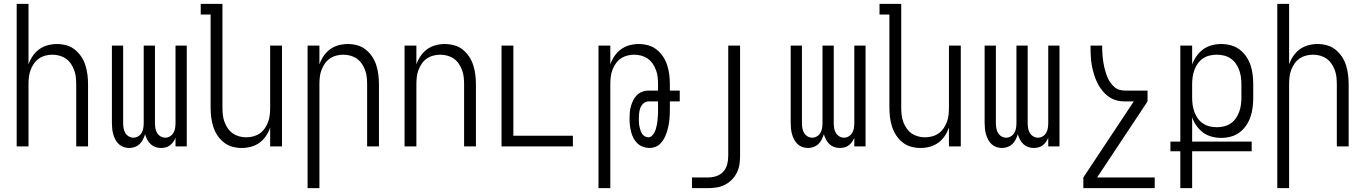

<svg xmlns="http://www.w3.org/2000/svg" viewBox="-20 -755 7040 990"><path d="M66 0V-735H127V-423Q135 -446 148.5 -466Q162 -486 181.5 -500.5Q201 -515 225 -521.5Q249 -528 273 -528Q298 -528 322 -521.5Q346 -515 365.5 -499.5Q385 -484 399 -463Q413 -442 420.5 -418Q428 -394 431 -369.5Q434 -345 434 -320V0H373V-320Q373 -339 371 -357.5Q369 -376 362.5 -393.5Q356 -411 345.5 -426.5Q335 -442 320 -452.5Q305 -463 287 -468Q269 -473 250 -473Q231 -473 213 -468Q195 -463 180 -452.5Q165 -442 154.5 -426.5Q144 -411 137.5 -393.5Q131 -376 129 -357.5Q127 -339 127 -320V0Z M646 8Q631 8 617 3Q603 -2 592.5 -12Q582 -22 575 -35Q568 -48 564 -62.5Q560 -77 558.5 -91.5Q557 -106 557 -121V-520H615V-121Q615 -108 617 -95Q619 -82 625.5 -70.5Q632 -59 643.5 -52Q655 -45 668 -45Q681 -45 692.5 -52Q704 -59 710.5 -70.5Q717 -82 719 -95Q721 -108 721 -121V-520H779V-121Q779 -108 781 -95Q783 -82 789.5 -70.5Q796 -59 807.5 -52Q819 -45 832 -45Q845 -45 856.5 -52Q868 -59 874.5 -70.5Q881 -82 883 -95Q885 -108 885 -121V-520H943V0H885V-44Q880 -33 873 -23Q866 -13 856 -5.5Q846 2 834 5Q822 8 810 8Q795 8 781 3Q767 -2 756.5 -12Q746 -22 739 -35.5Q732 -49 728 -63Q724 -49 717 -35.5Q710 -22 699.5 -12Q689 -2 675 3Q661 8 646 8Z M1227 8Q1202 8 1178 1.5Q1154 -5 1134.5 -20.5Q1115 -36 1101 -57Q1087 -78 1079.5 -102Q1072 -126 1069 -150.5Q1066 -175 1066 -200V-680H1015V-735H1127V-200Q1127 -181 1129 -162.5Q1131 -144 1137.5 -126.5Q1144 -109 1154.5 -93.5Q1165 -78 1180 -67.5Q1195 -57 1213 -52Q1231 -47 1250 -47Q1269 -47 1287 -52Q1305 -57 1320 -67.5Q1335 -78 1345.5 -93.5Q1356 -109 1362.5 -126.5Q1369 -144 1371 -162.5Q1373 -181 1373 -200V-520H1434V0H1373V-97Q1365 -74 1351.5 -54Q1338 -34 1318.5 -19.5Q1299 -5 1275 1.5Q1251 8 1227 8Z M1566 215V-520H1627V-423Q1635 -446 1648.5 -466Q1662 -486 1681.5 -500.5Q1701 -515 1725 -521.5Q1749 -528 1773 -528Q1798 -528 1822 -521.5Q1846 -515 1865.5 -499.5Q1885 -484 1899 -463Q1913 -442 1920.5 -418Q1928 -394 1931 -369.5Q1934 -345 1934 -320V0H1873V-320Q1873 -339 1871 -357.5Q1869 -376 1862.5 -393.5Q1856 -411 1845.5 -426.5Q1835 -442 1820 -452.5Q1805 -463 1787 -468Q1769 -473 1750 -473Q1731 -473 1713 -468Q1695 -463 1680 -452.5Q1665 -442 1654.5 -426.5Q1644 -411 1637.5 -393.5Q1631 -376 1629 -357.5Q1627 -339 1627 -320V215Z M2066 0V-520H2127V-423Q2135 -446 2148.5 -466Q2162 -486 2181.5 -500.5Q2201 -515 2225 -521.5Q2249 -528 2273 -528Q2298 -528 2322 -521.5Q2346 -515 2365.5 -499.5Q2385 -484 2399 -463Q2413 -442 2420.5 -418Q2428 -394 2431 -369.5Q2434 -345 2434 -320V0H2373V-320Q2373 -339 2371 -357.5Q2369 -376 2362.5 -393.5Q2356 -411 2345.5 -426.5Q2335 -442 2320 -452.5Q2305 -463 2287 -468Q2269 -473 2250 -473Q2231 -473 2213 -468Q2195 -463 2180 -452.5Q2165 -442 2154.5 -426.5Q2144 -411 2137.5 -393.5Q2131 -376 2129 -357.5Q2127 -339 2127 -320V0Z M2566 0V-520H2627V-55H2934V0Z M3066 215V-520H3127V-423Q3135 -446 3148.5 -466Q3162 -486 3181.5 -500.5Q3201 -515 3225 -521.5Q3249 -528 3273 -528Q3298 -528 3322 -521.5Q3346 -515 3365.5 -499.5Q3385 -484 3399 -463Q3413 -442 3420.5 -418Q3428 -394 3431 -369.5Q3434 -345 3434 -320V-288H3485V-232H3434V-195Q3434 -179 3433.5 -163.5Q3433 -148 3431 -132Q3429 -116 3425.5 -100.5Q3422 -85 3417 -70Q3412 -55 3404.5 -41Q3397 -27 3386 -15.5Q3375 -4 3360 2Q3345 8 3329 8Q3312 8 3295.5 2Q3279 -4 3266.5 -16Q3254 -28 3246 -43.5Q3238 -59 3234 -75.5Q3230 -92 3228 -109Q3226 -126 3226 -144Q3226 -160 3227.5 -176.5Q3229 -193 3233.5 -208.5Q3238 -224 3245.5 -239Q3253 -254 3264.5 -265Q3276 -276 3291.5 -282Q3307 -288 3324 -288H3373V-320Q3373 -339 3371 -357.5Q3369 -376 3362.5 -393.5Q3356 -411 3345.5 -426.5Q3335 -442 3320 -452.5Q3305 -463 3287 -468Q3269 -473 3250 -473Q3231 -473 3213 -468Q3195 -463 3180 -452.5Q3165 -442 3154.5 -426.5Q3144 -411 3137.5 -393.5Q3131 -376 3129 -357.5Q3127 -339 3127 -320V215ZM3323 -47Q3333 -47 3341 -54.5Q3349 -62 3354 -71.5Q3359 -81 3362 -91Q3365 -101 3367 -111.5Q3369 -122 3370 -132.5Q3371 -143 3372 -153.5Q3373 -164 3373 -174.5Q3373 -185 3373 -195V-232H3324Q3309 -232 3298 -222Q3287 -212 3282 -199Q3277 -186 3275.5 -171.5Q3274 -157 3274 -143Q3274 -133 3274.5 -123Q3275 -113 3277 -103.5Q3279 -94 3282 -84.5Q3285 -75 3290 -66.5Q3295 -58 3304 -52.5Q3313 -47 3323 -47Z M3548 215V160H3632Q3653 160 3674 153Q3695 146 3709.5 130Q3724 114 3729.5 93Q3735 72 3735 50V-520H3796V50Q3796 73 3792.5 94.5Q3789 116 3779 136Q3769 156 3753 172Q3737 188 3717.5 198Q3698 208 3676 211.5Q3654 215 3632 215Z M4146 8Q4131 8 4117 3Q4103 -2 4092.5 -12Q4082 -22 4075 -35Q4068 -48 4064 -62.5Q4060 -77 4058.5 -91.5Q4057 -106 4057 -121V-520H4115V-121Q4115 -108 4117 -95Q4119 -82 4125.5 -70.5Q4132 -59 4143.5 -52Q4155 -45 4168 -45Q4181 -45 4192.5 -52Q4204 -59 4210.5 -70.5Q4217 -82 4219 -95Q4221 -108 4221 -121V-520H4279V-121Q4279 -108 4281 -95Q4283 -82 4289.5 -70.5Q4296 -59 4307.5 -52Q4319 -45 4332 -45Q4345 -45 4356.5 -52Q4368 -59 4374.5 -70.5Q4381 -82 4383 -95Q4385 -108 4385 -121V-520H4443V0H4385V-44Q4380 -33 4373 -23Q4366 -13 4356 -5.5Q4346 2 4334 5Q4322 8 4310 8Q4295 8 4281 3Q4267 -2 4256.5 -12Q4246 -22 4239 -35.5Q4232 -49 4228 -63Q4224 -49 4217 -35.5Q4210 -22 4199.5 -12Q4189 -2 4175 3Q4161 8 4146 8Z M4727 8Q4702 8 4678 1.5Q4654 -5 4634.5 -20.5Q4615 -36 4601 -57Q4587 -78 4579.5 -102Q4572 -126 4569 -150.5Q4566 -175 4566 -200V-680H4515V-735H4627V-200Q4627 -181 4629 -162.5Q4631 -144 4637.5 -126.5Q4644 -109 4654.5 -93.5Q4665 -78 4680 -67.5Q4695 -57 4713 -52Q4731 -47 4750 -47Q4769 -47 4787 -52Q4805 -57 4820 -67.5Q4835 -78 4845.5 -93.5Q4856 -109 4862.5 -126.5Q4869 -144 4871 -162.5Q4873 -181 4873 -200V-520H4934V0H4873V-97Q4865 -74 4851.5 -54Q4838 -34 4818.5 -19.5Q4799 -5 4775 1.5Q4751 8 4727 8Z M5146 8Q5131 8 5117 3Q5103 -2 5092.5 -12Q5082 -22 5075 -35Q5068 -48 5064 -62.5Q5060 -77 5058.5 -91.5Q5057 -106 5057 -121V-520H5115V-121Q5115 -108 5117 -95Q5119 -82 5125.5 -70.5Q5132 -59 5143.5 -52Q5155 -45 5168 -45Q5181 -45 5192.5 -52Q5204 -59 5210.5 -70.5Q5217 -82 5219 -95Q5221 -108 5221 -121V-520H5279V-121Q5279 -108 5281 -95Q5283 -82 5289.5 -70.5Q5296 -59 5307.5 -52Q5319 -45 5332 -45Q5345 -45 5356.5 -52Q5368 -59 5374.5 -70.5Q5381 -82 5383 -95Q5385 -108 5385 -121V-520H5443V0H5385V-44Q5380 -33 5373 -23Q5366 -13 5356 -5.5Q5346 2 5334 5Q5322 8 5310 8Q5295 8 5281 3Q5267 -2 5256.5 -12Q5246 -22 5239 -35.5Q5232 -49 5228 -63Q5224 -49 5217 -35.5Q5210 -22 5199.5 -12Q5189 -2 5175 3Q5161 8 5146 8Z M5934 215H5566V160L5826 -232H5780Q5761 -232 5742.5 -236Q5724 -240 5707.5 -249.5Q5691 -259 5677.5 -272.5Q5664 -286 5653.5 -301.5Q5643 -317 5635 -334.5Q5627 -352 5621.5 -370Q5616 -388 5612 -406.5Q5608 -425 5606 -444Q5604 -463 5603.5 -482Q5603 -501 5603 -520H5663Q5663 -506 5663.5 -491.5Q5664 -477 5665.5 -462.5Q5667 -448 5669 -434Q5671 -420 5674.5 -406Q5678 -392 5682.5 -378Q5687 -364 5693 -351Q5699 -338 5707.5 -326.5Q5716 -315 5727 -305.5Q5738 -296 5752 -292Q5766 -288 5780 -288H5897V-232L5637 160H5934Z M6066 215V25H6015V-25H6066V-520H6127V-422Q6135 -445 6149.5 -465.5Q6164 -486 6183.5 -500.5Q6203 -515 6227.5 -521.5Q6252 -528 6277 -528Q6302 -528 6326.5 -521.5Q6351 -515 6371 -500Q6391 -485 6405.5 -464Q6420 -443 6428 -419Q6436 -395 6439 -370Q6442 -345 6442 -320V-252Q6442 -227 6439 -202Q6436 -177 6428 -153Q6420 -129 6405.5 -108Q6391 -87 6371 -72Q6351 -57 6326.5 -50.5Q6302 -44 6277 -44Q6252 -44 6227.5 -50.5Q6203 -57 6183.5 -71.5Q6164 -86 6149.5 -106.5Q6135 -127 6127 -150V-25H6434V25H6127V215ZM6254 -99Q6273 -99 6291.5 -103.5Q6310 -108 6325.5 -118.5Q6341 -129 6352 -144.5Q6363 -160 6369.5 -178Q6376 -196 6378.5 -214.5Q6381 -233 6381 -252V-320Q6381 -339 6378.5 -357.5Q6376 -376 6369.5 -394Q6363 -412 6352 -427.5Q6341 -443 6325.5 -453.5Q6310 -464 6291.5 -468.5Q6273 -473 6254 -473Q6235 -473 6216.5 -468.5Q6198 -464 6182.5 -453.5Q6167 -443 6156 -427.5Q6145 -412 6138.5 -394Q6132 -376 6129.5 -357.5Q6127 -339 6127 -320V-252Q6127 -233 6129.5 -214.5Q6132 -196 6138.5 -178Q6145 -160 6156 -144.5Q6167 -129 6182.5 -118.5Q6198 -108 6216.5 -103.5Q6235 -99 6254 -99Z M6566 215V-735H6627V-423Q6635 -446 6648.5 -466Q6662 -486 6681.5 -500.5Q6701 -515 6725 -521.5Q6749 -528 6773 -528Q6798 -528 6822 -521.5Q6846 -515 6865.5 -499.5Q6885 -484 6899 -463Q6913 -442 6920.5 -418Q6928 -394 6931 -369.5Q6934 -345 6934 -320V0H6873V-320Q6873 -339 6871 -357.5Q6869 -376 6862.5 -393.5Q6856 -411 6845.5 -426.5Q6835 -442 6820 -452.5Q6805 -463 6787 -468Q6769 -473 6750 -473Q6731 -473 6713 -468Q6695 -463 6680 -452.5Q6665 -442 6654.5 -426.5Q6644 -411 6637.5 -393.5Q6631 -376 6629 -357.5Q6627 -339 6627 -320V215Z"/></svg>

Font: Iosevka Term Curly Light
Style: Regular
Weight: 300
Designer: Belleve Invis
Foundry: Belleve Invis
Version: Version 32.3.0